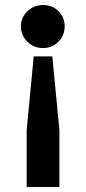

<svg xmlns="http://www.w3.org/2000/svg" viewBox="-20 -543 340 763"><path d="M151 -352Q114 -352 88.5 -377.5Q63 -403 63 -438Q63 -473 88.5 -498Q114 -523 151 -523Q188 -523 212.5 -498.5Q237 -474 237 -438Q237 -402 212 -377Q187 -352 151 -352ZM86 200V-26L114 -319H188L216 -26V200Z"/></svg>

Font: ReCut ExtraBold
Style: Regular
Weight: 800
Designer: Giant Group (for alternate capitals set)
Version: Version 2.002;FEAKit 1.0